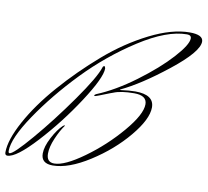

<svg xmlns="http://www.w3.org/2000/svg" viewBox="-131 -831 1046 966"><g transform="rotate(10 392.0 -348.5)"><path d="M369 -496Q372 -496 374 -485Q374 -438 292 -312Q210 -186 110 -77Q10 32 -35 32Q-47 32 -47 17Q-47 -46 6 -143.5Q59 -241 148 -342.5Q237 -444 341 -534Q445 -624 558.5 -681Q672 -738 762 -738Q831 -738 831 -703Q831 -651 698.5 -546Q566 -441 466 -394Q466 -392 470 -392Q514 -398 544 -398Q640 -398 640 -333Q640 -273 566 -184Q492 -95 385.5 -27Q279 41 198 41Q139 41 139 -10Q139 -45 164 -92.5Q189 -140 215 -164Q221 -168 223 -168Q225 -168 225 -167Q203 -137 184 -92.5Q165 -48 165 -14Q165 30 204 30Q257 30 354 -40Q451 -110 528 -200.5Q605 -291 605 -343Q605 -388 540 -388Q472 -388 434 -372L420 -367Q353 -340 348 -340Q343 -340 343 -342.5Q343 -345 351 -350Q444 -388 545 -463Q646 -538 709 -607.5Q772 -677 772 -709Q772 -726 750 -726Q648 -726 507.5 -635.5Q367 -545 250.5 -424Q134 -303 51 -180Q-32 -57 -32 7Q-32 18 -26 18Q-7 18 80.5 -84.5Q168 -187 256 -312Q344 -437 360 -489Q362 -496 369 -496Z"/></g></svg>

Font: Herr Von Muellerhoff
Style: Regular
Weight: 400
Version: Version 1.000